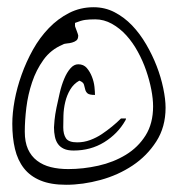

<svg xmlns="http://www.w3.org/2000/svg" viewBox="-20 -513 508 526"><path d="M13.7 -173.8Q13.7 -203.1 20 -237.8Q26.4 -272.5 39.1 -308.1Q51.8 -343.8 70.3 -377Q88.9 -410.2 113.8 -436Q138.7 -461.9 169.4 -477.5Q200.2 -493.2 236.3 -493.2Q267.6 -493.2 293.9 -479.5Q320.3 -465.8 341.8 -443.4Q363.3 -420.9 380.4 -391.6Q397.5 -362.3 409.2 -332Q420.9 -301.8 427.2 -271.5Q433.6 -241.2 433.6 -217.8Q433.6 -165 408.2 -125.5Q382.8 -85.9 343.3 -59.6Q303.7 -33.2 255.4 -20Q207 -6.8 161.1 -6.8Q119.1 -6.8 90.8 -18.6Q62.5 -30.3 45.4 -52.2Q28.3 -74.2 21 -105Q13.7 -135.7 13.7 -173.8ZM47.9 -152.3Q47.9 -124 56.6 -104.5Q65.4 -85 81.5 -72.8Q97.7 -60.5 119.1 -55.2Q140.6 -49.8 167 -49.8Q208 -49.8 249.5 -59.1Q291 -68.4 324.7 -88.9Q358.4 -109.4 378.9 -142.1Q399.4 -174.8 399.4 -221.7Q399.4 -242.2 394.5 -267.6Q389.6 -293 380.4 -319.8Q371.1 -346.7 357.4 -371.6Q343.8 -396.5 326.2 -416Q308.6 -435.5 286.6 -447.8Q264.6 -460 241.2 -460Q224.6 -460 213.4 -458.5Q202.1 -457 185.5 -450.2V-442.4Q185.5 -440.4 187 -437Q188.5 -433.6 189.9 -429.2Q191.4 -424.8 192.9 -420.9Q194.3 -417 194.3 -416Q194.3 -406.2 189.5 -402.3Q184.6 -398.4 177.7 -396.5Q170.9 -394.5 163.6 -394Q156.2 -393.6 151.4 -390.6Q119.1 -377 99.1 -349.1Q79.1 -321.3 67.9 -287.6Q56.6 -253.9 52.2 -218.3Q47.9 -182.6 47.9 -152.3ZM127.9 -164.1Q127.9 -168.9 129.4 -184.1Q130.9 -199.2 134.8 -218.3Q138.7 -237.3 143.6 -258.3Q148.4 -279.3 155.8 -296.9Q163.1 -314.5 172.9 -325.7Q182.6 -336.9 194.3 -336.9Q209 -336.9 217.8 -326.7Q226.6 -316.4 231.9 -302.7Q237.3 -289.1 238.8 -274.9Q240.2 -260.7 240.2 -252.9Q224.6 -252.9 219.7 -257.3Q214.8 -261.7 213.4 -268.1Q211.9 -274.4 210 -281.2Q208 -288.1 197.3 -292Q181.6 -283.2 172.4 -267.6Q163.1 -252 158.7 -233.4Q154.3 -214.8 153.8 -196.3Q153.3 -177.7 153.3 -164.1Q153.3 -145.5 160.6 -134.3Q168 -123 191.4 -123Q210 -123 227.1 -129.4Q244.1 -135.7 258.8 -145.5Q273.4 -155.3 287.1 -166.5Q300.8 -177.7 311.5 -188.5H325.2Q325.2 -185.5 323.2 -182.6Q302.7 -146.5 265.6 -123.5Q228.5 -100.6 181.6 -100.6Q165 -100.6 154.8 -105.5Q144.5 -110.4 138.7 -118.7Q132.8 -127 130.4 -138.7Q127.9 -150.4 127.9 -164.1Z"/></svg>

Font: Zeyada
Style: Regular
Weight: 400
Version: Version 1.002 2010